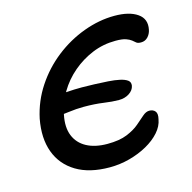

<svg xmlns="http://www.w3.org/2000/svg" viewBox="-82 -584 678 677"><g transform="rotate(-15 257.0 -246.0)"><path d="M239 10Q165 10 117 -19Q69 -48 50 -99.5Q31 -151 44 -220Q57 -281 91 -332.5Q125 -384 173.5 -422Q222 -460 279 -481Q336 -502 392 -502Q446 -502 475.5 -481.5Q505 -461 497 -423Q494 -408 484 -397.5Q474 -387 459 -387Q447 -387 442 -391.5Q437 -396 430 -401.5Q423 -407 410.5 -411.5Q398 -416 373 -416Q328 -416 288 -399.5Q248 -383 215 -355Q182 -327 160 -290Q138 -253 130 -211Q121 -167 133.5 -136Q146 -105 176.5 -88.5Q207 -72 252 -72Q296 -72 324 -83.5Q352 -95 369.5 -110Q387 -125 399.5 -136Q412 -147 424 -147Q438 -147 445.5 -138Q453 -129 448 -109Q444 -85 425 -63.5Q406 -42 376.5 -25.5Q347 -9 311.5 0.5Q276 10 239 10ZM331 -211Q307 -211 276 -215.5Q245 -220 204 -220Q178 -220 148 -216Q118 -212 98 -211L106 -281Q131 -284 160 -286Q189 -288 216 -288Q236 -288 261.5 -287Q287 -286 311 -284.5Q335 -283 353 -279Q371 -275 380.5 -268Q390 -261 388 -248Q385 -232 369 -221.5Q353 -211 331 -211Z"/></g></svg>

Font: Shantell Sans
Style: Italic
Weight: 400
Italic angle: -11°
Designer: Stephen Nixon, Anya Danilova, Shantell Martin
Foundry: Arrow Type
Version: Version 1.011;[c5ecc13dd]